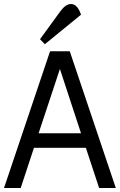

<svg xmlns="http://www.w3.org/2000/svg" viewBox="-20 -935 596 955"><path d="M327 -680 556 0H473L407 -200H149L83 0H0L229 -680ZM278 -592 172 -272H383ZM333 -915Q365 -915 383 -862L203 -715L179 -740L281 -880Q307 -915 333 -915Z"/></svg>

Font: Imprima
Style: Regular
Weight: 400
Version: Version 1.001